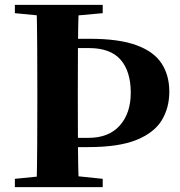

<svg xmlns="http://www.w3.org/2000/svg" viewBox="-20 -767 739 787"><path d="M220 -164V-202H343Q426 -202 471 -252.5Q516 -303 516 -387Q516 -474 474.5 -522Q433 -570 344 -570H220V-608H349Q467 -608 538.5 -582Q610 -556 642 -507.5Q674 -459 674 -391Q674 -325 643 -274Q612 -223 539.5 -193.5Q467 -164 341 -164ZM130 0Q132 -86 132.5 -174Q133 -262 133 -351V-395Q133 -484 132.5 -571.5Q132 -659 130 -747H303Q300 -661 299.5 -573Q299 -485 299 -397V-352Q299 -264 299.5 -176Q300 -88 303 0ZM196 -698 41 -713V-747H401V-713L236 -698ZM41 0V-34L202 -50H247L401 -34V0Z"/></svg>

Font: Noto Serif TC ExtraLight Black
Style: Regular
Weight: 900
Version: Version 2.003-H1;hotconv 1.1.1;makeotfexe 2.6.0